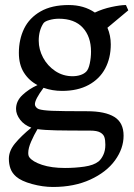

<svg xmlns="http://www.w3.org/2000/svg" viewBox="-20 -496 531 760"><path d="M469.2 41Q469.2 91.8 435.3 138.7Q401.4 185.5 337.6 214.8Q273.9 244.1 189.5 244.1Q149.4 244.1 106.7 232.4Q64 220.7 43.9 203.1Q27.8 189 21.5 171.4Q15.1 153.8 15.1 132.3Q15.1 101.1 39.6 71.5Q64 42 104 9.3Q75.7 -1 59.6 -22.2Q43.5 -43.5 43.5 -64.9Q43.5 -96.2 69.1 -120.1Q94.7 -144 128.4 -159.2Q94.7 -176.8 74.7 -208.5Q54.7 -240.2 54.7 -286.6Q54.7 -339.8 75.4 -382.6Q96.2 -425.3 140.4 -450.7Q184.6 -476.1 252 -476.1Q312 -476.1 355.5 -446.3Q386.2 -460.9 421.6 -468.5Q457 -476.1 478.5 -476.1L487.8 -455.1L405.3 -386.2Q418.5 -355 418.5 -320.3Q418.5 -266.6 396.5 -225.1Q374.5 -183.6 331.1 -159.9Q287.6 -136.2 225.6 -136.2Q187.5 -136.2 152.3 -148.4Q118.2 -102.5 118.2 -83.5Q118.2 -77.1 122.8 -71.8Q127.4 -66.4 133.8 -64Q147.9 -59.1 185.8 -57.4Q223.6 -55.7 325.2 -55.7Q396 -55.7 432.6 -33.2Q469.2 -10.7 469.2 41ZM133.3 -335Q133.3 -300.3 150.6 -267.8Q168 -235.4 198.7 -214.8Q229.5 -194.3 267.1 -194.3Q284.2 -194.3 298.3 -199Q312.5 -203.6 321.3 -212.4Q330.6 -221.7 335.4 -244.9Q340.3 -268.1 340.3 -291.5Q340.3 -351.1 307.6 -386.5Q274.9 -421.9 212.9 -421.9Q193.8 -421.9 175.5 -416.7Q157.2 -411.6 151.9 -403.8Q133.3 -375.5 133.3 -335ZM397 77.1Q397 58.6 393.3 47.1Q389.6 35.6 376.7 28.3Q363.8 21 337.4 21Q249 21 201.9 20Q154.8 19 128.4 15.1Q114.7 38.1 103.3 64.2Q91.8 90.3 91.8 109.4Q91.8 120.6 96.2 126.5Q108.9 144 146.5 156.5Q184.1 168.9 237.3 168.9Q276.9 168.9 314 163.6Q351.1 158.2 370.1 143.1Q380.9 134.3 388.9 117.2Q397 100.1 397 77.1Z"/></svg>

Font: Vesper Libre
Style: Regular
Weight: 400
Designer: Robert Keller & Kimya Gandhi
Foundry: Mota Italic
Version: Version 1.058